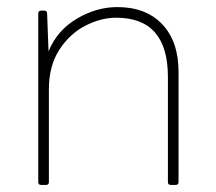

<svg xmlns="http://www.w3.org/2000/svg" viewBox="-20 -522 609 542"><path d="M96 0Q88 0 88 -8V-484Q88 -492 96 -492H105Q113 -492 113 -484L117 -377Q141 -436 196.5 -469Q252 -502 311 -502Q392 -502 438 -453.5Q484 -405 484 -319V-8Q484 0 476 0H462Q454 0 454 -8V-305Q454 -472 308 -472Q265 -472 221 -449.5Q177 -427 147.5 -381.5Q118 -336 118 -270V-8Q118 0 110 0Z"/></svg>

Font: LINE Seed Sans TH App Thin
Style: Regular
Weight: 250
Designer: Dalton Maag Ltd | Thai characters by Cadson Demak Co.,Ltd.
Foundry: Dalton Maag Ltd
Version: Version 1.003